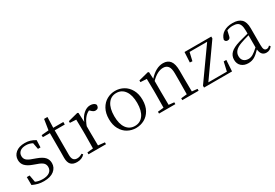

<svg xmlns="http://www.w3.org/2000/svg" viewBox="41 -1538 3476 2423"><g transform="rotate(-30 1779.0 -326.5)"><path d="M56 -24 55 -140H96L114 -38Q158 -17 218 -17Q284 -17 319 -43.5Q354 -70 354 -115Q354 -152 330.5 -175.5Q307 -199 246 -219L195 -238Q131 -261 98 -295.5Q65 -330 65 -382Q65 -445 113 -485.5Q161 -526 246 -526Q289 -526 323.5 -515.5Q358 -505 396 -482L392 -378H355L338 -470Q294 -494 245 -494Q188 -494 158 -469Q128 -444 128 -403Q128 -366 152 -343Q176 -320 231 -302L280 -284Q355 -257 387 -222Q419 -187 419 -135Q419 -70 367 -28Q315 14 219 14Q174 14 136.5 5Q99 -4 56 -24Z M584 -115 585 -201V-475H482V-505L587 -514L611 -667H660L655 -512H802V-475H655V-116Q655 -70 672.5 -48Q690 -26 724 -26Q745 -26 761.5 -31.5Q778 -37 801 -50L815 -33Q774 14 702 14Q642 14 613 -17.5Q584 -49 584 -115Z M1033 -37 1128 -27V0H873V-27L959 -36L961 -227V-285Q961 -381 958 -456L868 -461V-486L1012 -523L1025 -515L1031 -380Q1056 -446 1102 -486Q1148 -526 1199 -526Q1228 -526 1249 -515.5Q1270 -505 1277 -486Q1275 -433 1228 -433Q1211 -433 1197.5 -441Q1184 -449 1165 -468L1155 -476Q1115 -458 1084.5 -419.5Q1054 -381 1031 -318V-227Z M1318 -255Q1318 -341 1352 -402.5Q1386 -464 1442 -495Q1498 -526 1562 -526Q1627 -526 1683 -495Q1739 -464 1773.5 -402.5Q1808 -341 1808 -255Q1808 -168 1774 -107.5Q1740 -47 1684 -16.5Q1628 14 1562 14Q1497 14 1441.5 -16.5Q1386 -47 1352 -108Q1318 -169 1318 -255ZM1730 -254Q1730 -368 1685 -431.5Q1640 -495 1562 -495Q1484 -495 1439.5 -431.5Q1395 -368 1395 -254Q1395 -140 1439.5 -78Q1484 -16 1562 -16Q1640 -16 1685 -78.5Q1730 -141 1730 -254Z M2240 -27 2326 -36 2328 -227V-339Q2328 -412 2303.5 -443.5Q2279 -475 2232 -475Q2149 -475 2059 -384V-227L2061 -35L2139 -27V0H1901V-27L1987 -36L1989 -227V-285Q1989 -381 1986 -456L1896 -461V-486L2040 -523L2053 -515L2058 -417Q2156 -526 2261 -526Q2328 -526 2362.5 -481.5Q2397 -437 2397 -338V-227L2399 -35L2478 -27V0H2240Z M2880 -481H2624L2596 -361L2560 -364L2568 -512H2958V-484L2637 -30H2907L2937 -162H2975L2965 0H2557V-27Z M3375 -83Q3326 -31 3287 -8.5Q3248 14 3197 14Q3137 14 3098.5 -20Q3060 -54 3060 -114Q3060 -172 3100.5 -211.5Q3141 -251 3235 -279Q3299 -298 3373 -316V-354Q3373 -409 3361 -440Q3349 -471 3324 -483Q3299 -495 3257 -495Q3214 -495 3173 -478L3157 -407Q3153 -385 3142.5 -375Q3132 -365 3114 -365Q3080 -365 3074 -398Q3090 -459 3142 -492.5Q3194 -526 3274 -526Q3359 -526 3400.5 -485Q3442 -444 3442 -354V-111Q3442 -63 3452.5 -44.5Q3463 -26 3486 -26Q3499 -26 3509 -31Q3519 -36 3531 -49L3546 -33Q3516 13 3462 13Q3386 13 3375 -83ZM3249 -253Q3186 -230 3158.5 -198.5Q3131 -167 3131 -126Q3131 -80 3157 -56Q3183 -32 3227 -32Q3259 -32 3291.5 -50.5Q3324 -69 3373 -115V-291Q3296 -270 3249 -253Z"/></g></svg>

Font: GL-CurulMinamoto Light
Style: Regular
Weight: 300
Designer: Eunice (kana); Ryoko NISHIZUKA 西塚涼子 (ideographs); Frank Grießhammer (Latin, Greek & Cyrillic); Wenlong ZHANG
Foundry: Gutenberg Labo; Adobe
Version: Version 1.002